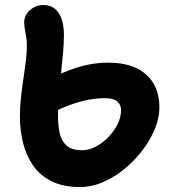

<svg xmlns="http://www.w3.org/2000/svg" viewBox="-20 -729 685 766"><path d="M299 17.2Q230.4 17.2 184.1 -6.7Q137.8 -30.6 110.6 -70.8Q83.4 -111 71.4 -161Q59.4 -211 59.4 -264Q59.4 -302 63.6 -339.5Q67.8 -377 73.3 -413.9Q78.8 -450.8 83 -484.3Q87.2 -517.8 87.2 -546.8Q87.2 -570.6 81.8 -598Q76.4 -625.4 76.4 -638.6Q76.4 -659.2 87.3 -674.9Q98.2 -690.6 115.5 -699.8Q132.8 -709 153 -709Q192.8 -709 213.9 -677.2Q235 -645.4 235 -590.2Q235 -556.2 231.5 -516.3Q228 -476.4 223.2 -433.8Q218.4 -391.2 214.9 -348.7Q211.4 -306.2 211.4 -267.2Q211.4 -230.6 217.8 -199.3Q224.2 -168 244.9 -148.8Q265.6 -129.6 307.2 -129.6Q334.4 -129.6 361.8 -143.9Q389.2 -158.2 412.3 -181.9Q435.4 -205.6 449.2 -233.8Q463 -262 463 -290Q463 -311 448 -324.2Q433 -337.4 400 -337.4Q371 -337.4 338.8 -332.1Q306.6 -326.8 267.4 -313.2Q228.2 -299.6 178.2 -274.2L116.8 -384Q197.6 -427.8 268.8 -453.4Q340 -479 412 -479Q510.6 -479 563.3 -431.5Q616 -384 616 -300Q616 -259.4 598 -215.2Q580 -171 548.7 -129.7Q517.4 -88.4 476.8 -55.1Q436.2 -21.8 390.8 -2.3Q345.4 17.2 299 17.2Z"/></svg>

Font: Shantell Sans Light
Style: Regular
Weight: 300
Designer: Stephen Nixon, Anya Danilova, Shantell Martin
Foundry: Arrow Type
Version: Version 1.011;[c5ecc13dd]